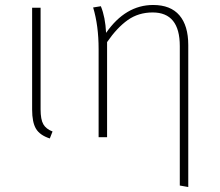

<svg xmlns="http://www.w3.org/2000/svg" viewBox="-20 -551 885 771"><path d="M143 -520V-112Q143 -71 154 -52Q165 -33 191 -23L180 5Q140 -8 124.5 -34Q109 -60 109 -111V-520Z M595 -531Q665 -531 700.5 -489.5Q736 -448 736 -370V200L702 194V-366Q702 -501 593 -501Q536 -501 493 -470.5Q450 -440 410 -382V0H376V-354Q376 -448 354 -521L385 -526Q403 -482 406 -419Q484 -531 595 -531Z"/></svg>

Font: Fira Sans UltraLight
Style: Regular
Weight: 200
Designer: Carrois Corporate & Edenspiekermann AG
Foundry: Carrois Corporate GbR & Edenspiekermann AG
Version: Version 4.106;PS 004.106;hotconv 1.0.70;makeotf.lib2.5.58329